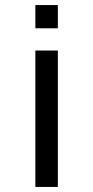

<svg xmlns="http://www.w3.org/2000/svg" viewBox="-20 -560 369 760"><path d="M120 -540H209V-448H120ZM120 -360H209V180H120Z"/></svg>

Font: Manrope Medium
Style: Medium
Weight: 500
Designer: Mikhail Sharanda
Foundry: Mikhail Sharanda
Version: Version 4.000;hotconv 1.0.109;makeotfexe 2.5.65596